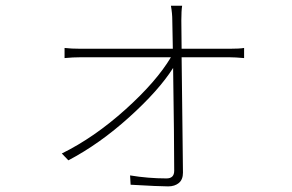

<svg xmlns="http://www.w3.org/2000/svg" viewBox="-20 -621 1040 684"><path d="M627 -447.3H797.9Q834 -447.3 849.6 -450.2V-414.1Q817.4 -417 796.9 -417H627Q627.9 -337.9 629.9 -172.4Q631.8 -6.8 631.8 -5.9Q631.8 18.6 617.2 30.8Q602.5 43 579.1 43Q547.9 43 445.3 37.1L443.4 3.9Q507.8 14.6 573.2 14.6Q600.6 14.6 600.6 -12.7Q600.6 -123 596.7 -378.9Q545.9 -298.8 440.4 -203.6Q335 -108.4 223.6 -49.8L200.2 -74.2Q315.4 -130.9 426.3 -230.5Q537.1 -330.1 588.9 -417H267.6Q239.3 -417 210 -414.1V-450.2Q233.4 -447.3 267.6 -447.3H595.7L593.8 -548.8Q593.8 -573.2 588.9 -600.6H628.9Q626 -583 626 -548.8Z"/></svg>

Font: Gen Shin Gothic ExtraLight
Style: Regular
Weight: 100
Designer: [Source Han Sans]
Ryoko NISHIZUKA  (kana & ideographs); Paul D. Hunt (Latin, Greek & Cyrillic); Wenlong ZHANG  (bopomofo
Version: Version 1.002.20150607